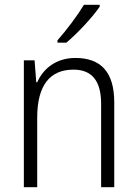

<svg xmlns="http://www.w3.org/2000/svg" viewBox="-20 -785 576 805"><path d="M398 -757V-765H332C305 -720 260 -660 221 -616V-606H258C305 -645 369 -714 398 -757ZM296 -542C215 -542 161 -497 136 -440H132L125 -532H80V0H136V-292C136 -427 189 -493 288 -493C364 -493 404 -448 404 -349V0H459V-356C459 -484 402 -542 296 -542Z"/></svg>

Font: Noto Sans Gujarati UI SemiCondensed Light
Style: Regular
Weight: 300
Width: 4
Designer: Jelle Bosma - Monotype Design Team, Universal Thirst
Foundry: Monotype Imaging Inc.
Version: Version 2.106